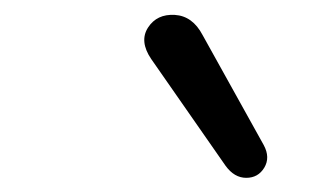

<svg xmlns="http://www.w3.org/2000/svg" viewBox="-20 -787 435 263"><path d="M257.5 -739 341.3 -588.2Q350.4 -571.3 342 -557.3Q333.6 -543.4 317.3 -543.4Q301 -543.4 289 -559.9L187.1 -706.2Q170.6 -730.5 182.8 -749.3Q194.9 -768 219.4 -766.6Q243.8 -765.1 257.5 -739Z"/></svg>

Font: SN Pro Thin
Style: Italic
Weight: 200
Italic angle: -9°
Designer: Tobias Whetton
Foundry: Supernotes
Version: Version 1.003;Glyphs 3.3 (3324)